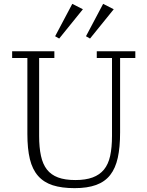

<svg xmlns="http://www.w3.org/2000/svg" viewBox="-20 -964 765 996"><path d="M367 12Q300 12 253.5 -3Q207 -18 177.5 -51.5Q148 -85 135 -138.5Q122 -192 122 -269V-663H43V-698H262V-663H183V-259Q183 -199 192.5 -155.5Q202 -112 223.5 -84.5Q245 -57 281 -43.5Q317 -30 371 -30Q424 -30 460.5 -43.5Q497 -57 519.5 -84.5Q542 -112 551.5 -155.5Q561 -199 561 -259V-663H482V-698H682V-663H603V-277Q603 -200 591 -145.5Q579 -91 551.5 -56Q524 -21 478.5 -4.5Q433 12 367 12ZM266 -776 355 -944 410 -916 287 -764ZM426 -776 515 -944 570 -916 447 -764Z"/></svg>

Font: IBM Plex Serif Light
Style: Regular
Weight: 300
Designer: Mike Abbink, Paul van der Laan, Pieter van Rosmalen
Foundry: Bold Monday
Version: Version 3.001